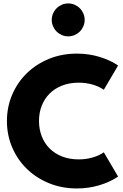

<svg xmlns="http://www.w3.org/2000/svg" viewBox="-20 -1073 712 1108"><path d="M20 -374.5Q20 -455.5 50.2 -526.4Q80.5 -597.3 134.3 -650Q188.2 -702.7 262.3 -733.2Q336.4 -763.6 423.6 -763.6Q492.7 -763.6 555 -744.5Q617.3 -725.5 661.4 -695L579.1 -555Q551.4 -574.5 513.4 -585.2Q475.5 -595.9 434.5 -595.9Q380.9 -595.9 338.2 -579.1Q295.5 -562.3 265.9 -532.5Q236.4 -502.7 220.7 -462.5Q205 -422.3 205 -375Q205 -327.7 220.7 -287Q236.4 -246.4 265.9 -216.6Q295.5 -186.8 338.2 -170Q380.9 -153.2 434.5 -153.2Q475.5 -153.2 513.4 -163.9Q551.4 -174.5 579.1 -194.1L661.4 -54.1Q617.3 -23.6 555 -4.5Q492.7 14.5 423.6 14.5Q336.4 14.5 262.3 -15.9Q188.2 -46.4 134.3 -99.1Q80.5 -151.8 50.2 -222.7Q20 -293.6 20 -374.5ZM373.6 -863.2Q354.1 -863.2 336.8 -870.7Q319.5 -878.2 306.6 -891.1Q293.6 -904.1 286.1 -921.4Q278.6 -938.6 278.6 -958.2Q278.6 -977.7 286.1 -995Q293.6 -1012.3 306.6 -1025.2Q319.5 -1038.2 336.8 -1045.7Q354.1 -1053.2 373.6 -1053.2Q393.2 -1053.2 410.5 -1045.7Q427.7 -1038.2 440.7 -1025.2Q453.6 -1012.3 461.1 -995Q468.6 -977.7 468.6 -958.2Q468.6 -938.6 461.1 -921.4Q453.6 -904.1 440.7 -891.1Q427.7 -878.2 410.5 -870.7Q393.2 -863.2 373.6 -863.2Z"/></svg>

Font: Spartan ExtBd
Style: Regular
Weight: 800
Designer: Matt Bailey, Mirko Velimirovic
Foundry: Matt Bailey
Version: Version 1.005